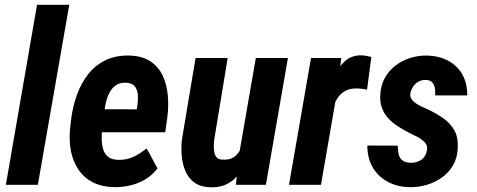

<svg xmlns="http://www.w3.org/2000/svg" viewBox="-20 -770 1987 800"><path d="M268.6 -750 137.7 0H4.4L134.3 -750Z M456.5 9.8Q403.8 8.8 366.2 -10.7Q328.6 -30.3 306.2 -64.2Q283.7 -98.1 275.4 -141.4Q267.1 -184.6 272 -233.9L276.9 -277.3Q283.7 -328.1 300.8 -375.5Q317.9 -422.9 346.9 -460.2Q376 -497.6 418.5 -518.6Q460.9 -539.6 518.1 -538.6Q572.8 -537.1 606.7 -514.4Q640.6 -491.7 658 -454.6Q675.3 -417.5 679.2 -372.3Q683.1 -327.1 677.2 -281.2L668.5 -218.8H324.2L341.3 -314.9L549.8 -314.5L552.2 -328.1Q555.7 -348.6 554.7 -370.8Q553.7 -393.1 543 -408.4Q532.2 -423.8 505.9 -425.3Q477.1 -426.8 459.2 -412.4Q441.4 -397.9 431.6 -374.5Q421.9 -351.1 417.7 -325.4Q413.6 -299.8 411.1 -277.3L405.8 -233.4Q403.3 -211.4 403.8 -189.2Q404.3 -167 409.9 -147.9Q415.5 -128.9 430.4 -116.7Q445.3 -104.5 473.1 -104Q507.3 -103 536.4 -116.7Q565.4 -130.4 590.8 -151.9L636.2 -68.4Q615.7 -41 586.4 -23.2Q557.1 -5.4 523.2 2.4Q489.3 10.3 456.5 9.8Z M977.5 -134.3 1045.9 -528.3H1179.7L1087.9 0H962.9ZM1007.3 -237.8 1039.6 -239.3Q1035.6 -199.2 1025.1 -155.3Q1014.6 -111.3 994.4 -73.2Q974.1 -35.2 940.4 -11.7Q906.7 11.7 856.9 10.3Q816.4 9.3 791.3 -8.5Q766.1 -26.4 753.4 -55.2Q740.7 -84 737.5 -118.4Q734.4 -152.8 737.8 -187L794.9 -528.3H928.7L872.1 -185.1Q871.1 -173.8 870.8 -160.4Q870.6 -147 873.3 -134.3Q876 -121.6 883.5 -113.3Q891.1 -105 907.2 -105Q944.3 -102.5 964.8 -123.8Q985.4 -145 994.4 -176.8Q1003.4 -208.5 1007.3 -237.8Z M1387.2 -403.3 1317.4 0H1184.1L1275.9 -528.3H1401.9ZM1527.3 -532.7 1509.3 -396.5Q1498.5 -398.9 1487.5 -400.1Q1476.6 -401.4 1466.3 -401.4Q1440.4 -401.9 1422.1 -393.1Q1403.8 -384.3 1391.6 -368.4Q1379.4 -352.5 1371.3 -332.5Q1363.3 -312.5 1358.9 -291L1335.4 -300.8Q1339.4 -331.5 1347.9 -372.6Q1356.4 -413.6 1372.8 -451.7Q1389.2 -489.7 1416.5 -514.6Q1443.8 -539.6 1485.4 -539.6Q1496.6 -539.1 1506.6 -537.1Q1516.6 -535.2 1527.3 -532.7Z M1759.3 -145Q1762.2 -164.6 1749.5 -177.5Q1736.8 -190.4 1719 -199.7Q1701.2 -209 1687.5 -215.3Q1661.6 -228.5 1638.7 -243.2Q1615.7 -257.8 1598.4 -276.4Q1581.1 -294.9 1571.8 -319.3Q1562.5 -343.8 1564.5 -375Q1566.4 -414.1 1583 -444.3Q1599.6 -474.6 1626.5 -495.6Q1653.3 -516.6 1687.3 -527.8Q1721.2 -539.1 1757.8 -538.6Q1807.6 -537.6 1846.2 -517.6Q1884.8 -497.6 1906 -460.4Q1927.2 -423.3 1926.8 -372.6H1793.5Q1793.9 -388.2 1791.7 -403.1Q1789.6 -418 1780 -427.7Q1770.5 -437.5 1750.5 -437Q1734.9 -436.5 1722.4 -429.2Q1710 -421.9 1701.7 -409.4Q1693.4 -397 1689.9 -382.3Q1687.5 -368.2 1694.3 -357.7Q1701.2 -347.2 1712.9 -339.4Q1724.6 -331.5 1737.8 -325.4Q1751 -319.3 1760.3 -315.4Q1796.9 -298.3 1826.9 -277.3Q1856.9 -256.3 1873.5 -226.3Q1890.1 -196.3 1887.2 -151.4Q1885.3 -110.8 1867.2 -80.3Q1849.1 -49.8 1820.3 -29.5Q1791.5 -9.3 1756.3 0.7Q1721.2 10.7 1684.1 9.8Q1632.8 8.3 1593.5 -13.7Q1554.2 -35.6 1532.2 -74.2Q1510.3 -112.8 1510.7 -163.6L1637.2 -163.1Q1637.2 -143.6 1641.1 -127Q1645 -110.4 1657.5 -101.1Q1669.9 -91.8 1692.4 -91.8Q1709.5 -91.8 1723.6 -97.7Q1737.8 -103.5 1747.1 -115.5Q1756.3 -127.4 1759.3 -145Z"/></svg>

Font: Roboto Condensed
Style: Bold Italic
Weight: 700
Italic angle: -12°
Designer: Christian Robertson
Foundry: Google
Version: Version 3.0